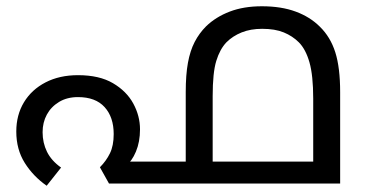

<svg xmlns="http://www.w3.org/2000/svg" viewBox="-20 -586 1169 613"><path d="M229 -346Q297 -346 340.5 -320.5Q384 -295 405.5 -255.5Q427 -216 427 -173Q427 -133 414 -102Q401 -71 382 -57L357 -70H634V0H328L299 -52Q319 -72 331 -96.5Q343 -121 343 -158Q343 -212 314 -244Q285 -276 229 -276Q194 -276 168.5 -260.5Q143 -245 129.5 -220Q116 -195 116 -164Q116 -130 130 -101.5Q144 -73 175 -51L129 7Q86 -23 59 -66Q32 -109 32 -166Q32 -219 56.5 -259.5Q81 -300 125.5 -323Q170 -346 229 -346ZM816 -566Q878 -566 924 -549Q970 -532 1001 -501Q1035 -468 1050.5 -419Q1066 -370 1066 -292V0H573V-292Q573 -347 580 -385.5Q587 -424 601.5 -452Q616 -480 638 -502Q669 -532 713.5 -549Q758 -566 816 -566ZM817 -494Q780 -494 751.5 -482.5Q723 -471 703 -451Q682 -429 670.5 -391.5Q659 -354 659 -279V-70H980V-271Q980 -345 968 -387Q956 -429 934 -451Q914 -471 886 -482.5Q858 -494 817 -494Z"/></svg>

Font: malayalam25
Style: Book
Weight: 400
Designer: Jelle Bosma - Monotype Design Team
Foundry: Monotype Imaging Inc.
Version: Version 2.003